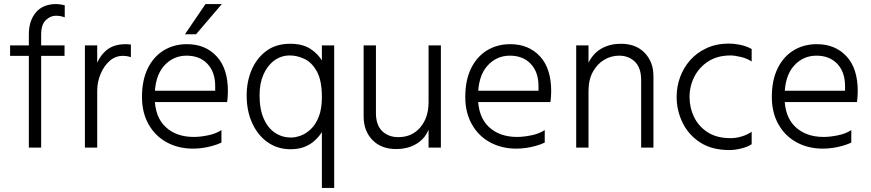

<svg xmlns="http://www.w3.org/2000/svg" viewBox="-20 -732 4321 952"><path d="M301 -646V-706Q293 -708 280 -710Q267 -712 260 -712Q193 -712 158 -670.5Q123 -629 123 -561V0H184V-560Q184 -610 207 -632Q230 -654 257 -654Q280 -654 301 -646ZM30 -507V-455H300V-507Z M401 0V-507H462V0ZM629 -511V-449Q619 -452 609.5 -453.5Q600 -455 589 -455Q551 -455 522.5 -429Q494 -403 478 -363.5Q462 -324 462 -283L435 -280Q437 -343 453 -396Q469 -449 505.5 -481Q542 -513 604 -513Q610 -513 616 -512.5Q622 -512 629 -511Z M724 -226V-282H1047Q1047 -285 1047 -293.5Q1047 -302 1047 -305Q1047 -375 1008.5 -415.5Q970 -456 905 -456Q838 -456 792.5 -404.5Q747 -353 747 -251Q747 -154 800 -103.5Q853 -53 941 -53Q972 -53 1011.5 -61Q1051 -69 1078 -87V-25Q1059 -16 1034.5 -9Q1010 -2 985 1.5Q960 5 938 5Q864 5 806.5 -26.5Q749 -58 716.5 -116Q684 -174 684 -251Q684 -334 712.5 -392.5Q741 -451 791.5 -482Q842 -513 907 -513Q998 -513 1054 -453Q1110 -393 1110 -280Q1110 -273 1109 -255Q1108 -237 1106 -226ZM897 -562 999 -712H1080L952 -562Z M1637 -507V200H1576V-507ZM1576 -251Q1576 -332 1551.5 -377Q1527 -422 1490.5 -439.5Q1454 -457 1417 -457Q1374 -457 1340 -432Q1306 -407 1286.5 -363Q1267 -319 1267 -260Q1267 -190 1288 -143Q1309 -96 1344.5 -73Q1380 -50 1423 -50Q1445 -50 1471 -59.5Q1497 -69 1521 -91.5Q1545 -114 1560.5 -153Q1576 -192 1576 -251ZM1622 -251Q1622 -181 1599 -122Q1576 -63 1531.5 -27.5Q1487 8 1421 8Q1357 8 1308 -26Q1259 -60 1231 -120.5Q1203 -181 1203 -259Q1203 -327 1227.5 -385Q1252 -443 1300 -479Q1348 -515 1419 -515Q1479 -515 1518 -490.5Q1557 -466 1580 -426Q1603 -386 1612.5 -340Q1622 -294 1622 -251Z M2166 -507V0H2105V-507ZM1844 -507V-172Q1844 -112 1875 -82Q1906 -52 1955 -52Q2023 -52 2064 -100.5Q2105 -149 2105 -225L2124 -206Q2124 -91 2074.5 -42Q2025 7 1944 7Q1870 7 1826.5 -38Q1783 -83 1783 -155V-507Z M2327 -226V-282H2650Q2650 -285 2650 -293.5Q2650 -302 2650 -305Q2650 -375 2611.5 -415.5Q2573 -456 2508 -456Q2441 -456 2395.5 -404.5Q2350 -353 2350 -251Q2350 -154 2403 -103.5Q2456 -53 2544 -53Q2575 -53 2614.5 -61Q2654 -69 2681 -87V-25Q2662 -16 2637.5 -9Q2613 -2 2588 1.5Q2563 5 2541 5Q2467 5 2409.5 -26.5Q2352 -58 2319.5 -116Q2287 -174 2287 -251Q2287 -334 2315.5 -392.5Q2344 -451 2394.5 -482Q2445 -513 2510 -513Q2601 -513 2657 -453Q2713 -393 2713 -280Q2713 -273 2712 -255Q2711 -237 2709 -226Z M2837 0V-507H2898V0ZM3159 0V-335Q3159 -396 3128 -426Q3097 -456 3050 -456Q3011 -456 2976.5 -436Q2942 -416 2920 -376.5Q2898 -337 2898 -280H2871Q2871 -284 2871 -287Q2871 -290 2871 -293Q2871 -296 2871 -299Q2874 -373 2898 -421Q2922 -469 2963.5 -492Q3005 -515 3059 -515Q3133 -515 3176.5 -470Q3220 -425 3220 -354V0Z M3399 -251Q3399 -198 3421.5 -151.5Q3444 -105 3489 -76Q3534 -47 3603 -47Q3632 -47 3661 -56.5Q3690 -66 3707 -79V-17Q3688 -4 3656 4Q3624 12 3596 12Q3510 12 3452 -25.5Q3394 -63 3364.5 -123.5Q3335 -184 3335 -252Q3335 -302 3352 -349Q3369 -396 3402 -433.5Q3435 -471 3484 -493.5Q3533 -516 3596 -516Q3618 -516 3649 -510Q3680 -504 3707 -489V-427Q3685 -442 3654 -449.5Q3623 -457 3602 -457Q3538 -457 3492.5 -428Q3447 -399 3423 -352Q3399 -305 3399 -251Z M3847 -226V-282H4170Q4170 -285 4170 -293.5Q4170 -302 4170 -305Q4170 -375 4131.5 -415.5Q4093 -456 4028 -456Q3961 -456 3915.5 -404.5Q3870 -353 3870 -251Q3870 -154 3923 -103.5Q3976 -53 4064 -53Q4095 -53 4134.5 -61Q4174 -69 4201 -87V-25Q4182 -16 4157.5 -9Q4133 -2 4108 1.5Q4083 5 4061 5Q3987 5 3929.5 -26.5Q3872 -58 3839.5 -116Q3807 -174 3807 -251Q3807 -334 3835.5 -392.5Q3864 -451 3914.5 -482Q3965 -513 4030 -513Q4121 -513 4177 -453Q4233 -393 4233 -280Q4233 -273 4232 -255Q4231 -237 4229 -226Z"/></svg>

Font: Hind Variable Light
Style: Regular
Weight: 300
Designer: Manushi Parikh, Satya Rajpurohit
Foundry: Indian Type Foundry
Version: Version 3.000